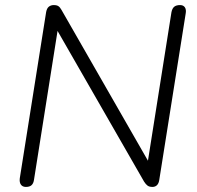

<svg xmlns="http://www.w3.org/2000/svg" viewBox="-20 -731 775 757"><path d="M82 6Q69 6 62.5 -3Q56 -12 58 -28L162 -684Q165 -699 173 -705Q181 -711 192 -711Q204 -711 210.5 -706.5Q217 -702 223 -691L579 -70H559L656 -683Q659 -698 667 -704.5Q675 -711 690 -711Q703 -711 709 -702Q715 -693 712 -677L608 -22Q606 -8 599 -1Q592 6 581 6Q569 6 562 1Q555 -4 548 -15L192 -635H211L114 -22Q112 -8 104.5 -1Q97 6 82 6Z"/></svg>

Font: Nunito ExtraLight Light
Style: Italic
Weight: 300
Italic angle: -9°
Version: Version 3.602